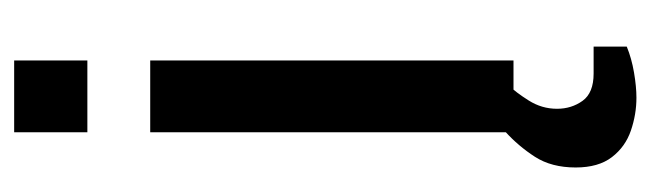

<svg xmlns="http://www.w3.org/2000/svg" viewBox="-352 -412 941 278"><g transform="rotate(-90 119.0 -272.5)"><path d="M67 -617V-723H171V-617ZM67 0V-526H171V0ZM117 178Q93 178 69.5 170Q46 162 31 142.5Q16 123 16 90Q16 55 31.5 31Q47 7 68 -12H135V-7Q125 3 113 22Q101 41 101 63Q101 84 112.5 100Q124 116 152 116H191V164Q174 171 153.5 174.5Q133 178 117 178Z"/></g></svg>

Font: Archivo SemiBold Medium
Style: Regular
Weight: 500
Version: Version 2.001